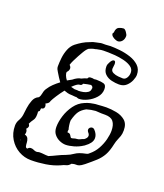

<svg xmlns="http://www.w3.org/2000/svg" viewBox="-159 -885 932 1094"><g transform="rotate(20 307.5 -338.0)"><path d="M159 105Q119 105 84.5 85.5Q50 66 28.5 31Q7 -4 7 -49Q7 -69 17 -86Q27 -103 30 -122Q32 -141 35.5 -166Q39 -191 48 -214Q57 -237 76 -246L80 -248Q88 -259 91 -277Q94 -295 104 -308Q114 -324 130 -339.5Q146 -355 165 -369Q156 -381 148 -394Q140 -407 132 -420Q128 -426 124.5 -433.5Q121 -441 121 -451Q121 -472 124 -500.5Q127 -529 137.5 -555.5Q148 -582 168 -598Q186 -612 204.5 -623Q223 -634 243 -641Q261 -650 281 -653Q289 -654 297.5 -656.5Q306 -659 313 -659H334Q342 -659 349.5 -660Q357 -661 364 -661Q388 -661 421 -657.5Q454 -654 486 -643.5Q518 -633 539.5 -612.5Q561 -592 561 -558Q561 -544 552.5 -523.5Q544 -503 527 -487.5Q510 -472 483 -472Q462 -472 438 -477.5Q414 -483 397.5 -499Q381 -515 381 -544Q381 -552 383.5 -558.5Q386 -565 390 -572Q400 -591 411 -591Q421 -591 421 -572Q421 -564 419.5 -558Q418 -552 418 -544Q418 -529 432.5 -522Q447 -515 464.5 -513.5Q482 -512 492 -512Q506 -512 515 -526Q524 -540 524 -558Q524 -580 505 -593Q486 -606 458.5 -612.5Q431 -619 405 -621Q379 -623 364 -623H335Q328 -623 320.5 -622Q313 -621 305 -619Q301 -618 296.5 -617.5Q292 -617 288 -615Q279 -614 270 -611Q261 -608 252 -604Q246 -600 239.5 -592Q233 -584 225 -570Q220 -562 210.5 -544.5Q201 -527 192.5 -509.5Q184 -492 181 -481L183 -479Q191 -471 191 -461Q191 -449 180 -438Q177 -431 182.5 -417Q188 -403 197 -392L224 -407Q236 -417 248 -423Q260 -429 270 -430Q278 -434 286.5 -437.5Q295 -441 303 -443Q307 -454 319 -454Q324 -454 329 -454Q334 -454 339 -452Q346 -453 352 -453.5Q358 -454 363 -453Q381 -453 398 -448.5Q415 -444 415 -418Q415 -389 394.5 -366Q374 -343 346.5 -330Q319 -317 297 -317Q292 -317 287.5 -319Q283 -321 278 -322L275 -321Q269 -321 263.5 -322Q258 -323 253 -323H251Q237 -323 225.5 -326Q214 -329 204 -333Q185 -309 170 -285.5Q155 -262 150 -251Q148 -241 141.5 -235.5Q135 -230 127 -227Q132 -219 132 -210Q132 -204 128.5 -199Q125 -194 116 -193L113 -192L111 -176Q105 -170 103 -169Q104 -165 104 -160.5Q104 -156 104 -150Q104 -128 94.5 -115.5Q85 -103 77 -86L78 -85Q83 -80 83 -73Q83 -64 73 -54Q80 -47 80 -35Q80 -32 79.5 -29Q79 -26 78 -23L77 -20H79Q93 -16 98 -5Q103 6 103.5 18.5Q104 31 106 40Q108 49 117 50L119 49Q126 40 137 40Q147 40 155.5 44.5Q164 49 172 49Q178 49 182 47.5Q186 46 192 46Q207 46 218 47.5Q229 49 244 49H245Q267 40 289 29Q311 18 338 8Q360 0 380.5 -14.5Q401 -29 442 -37Q451 -39 454.5 -41.5Q458 -44 461 -47Q487 -68 503 -97Q519 -126 526.5 -156Q534 -186 534 -209Q534 -245 519 -264Q504 -283 469 -283H445Q437 -283 428 -284Q419 -285 411 -285Q397 -284 383.5 -281.5Q370 -279 357 -275Q331 -261 318 -242.5Q305 -224 295 -186Q294 -175 296.5 -157.5Q299 -140 302 -132Q301 -128 300.5 -124Q300 -120 301 -117L302 -115H305Q316 -115 321.5 -105.5Q327 -96 331 -92Q339 -92 347 -95Q355 -98 362 -98Q373 -98 383.5 -103.5Q394 -109 404 -112Q421 -124 421 -137Q421 -147 411 -157Q406 -164 406 -170Q406 -178 412 -183.5Q418 -189 426 -189Q433 -189 439 -183Q460 -161 460 -138Q460 -122 449.5 -107.5Q439 -93 423 -82Q419 -78 416 -77Q392 -61 363.5 -53Q335 -45 315 -45Q297 -45 277.5 -53.5Q258 -62 244.5 -79Q231 -96 231 -123Q231 -154 242.5 -191Q254 -228 277 -259.5Q300 -291 334 -305Q342 -309 350 -311.5Q358 -314 366 -316Q377 -318 387.5 -320Q398 -322 409 -322Q423 -323 436 -324Q449 -325 461 -325Q490 -325 522 -319Q554 -313 576.5 -294Q599 -275 599 -236Q599 -214 594 -200Q589 -186 583.5 -173.5Q578 -161 574 -143Q565 -100 550.5 -74Q536 -48 513.5 -27.5Q491 -7 458 20Q439 35 428.5 38.5Q418 42 409.5 41Q401 40 384 45Q372 60 358.5 63Q345 66 330 74Q292 91 247 98Q202 105 159 105ZM278 -359Q291 -359 307 -362Q323 -365 335 -373.5Q347 -382 347 -398H348Q348 -411 335 -415Q325 -414 313.5 -411.5Q302 -409 290 -406Q287 -394 273 -394Q266 -394 255 -386Q244 -378 232 -366L255 -360H266Q269 -360 272 -360Q275 -360 278 -359ZM67 20 66 15H64L63 14Q65 18 67 20ZM392 -701Q388 -701 378 -704.5Q368 -708 359 -715.5Q350 -723 350 -733Q350 -734 350.5 -734Q351 -734 351 -735Q355 -739 355 -743Q357 -768 372.5 -774.5Q388 -781 400 -781Q408 -781 418 -767Q428 -753 428 -745Q428 -725 417 -713Q406 -701 392 -701Z"/></g></svg>

Font: Are You Serious
Style: Regular
Weight: 400
Designer: Robert E. Leuschke
Foundry: Robert E. Leuschke
Version: Version 1.100